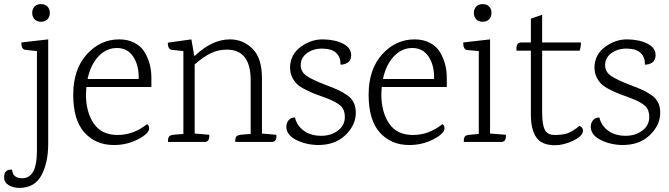

<svg xmlns="http://www.w3.org/2000/svg" viewBox="-80 -692 3261 936"><path d="M88.5 -660Q100 -672 120 -672Q140 -672 151.5 -660Q163 -648 163 -629Q163 -610 151.5 -598Q140 -586 120 -586Q100 -586 88.5 -598Q77 -610 77 -629Q77 -648 88.5 -660ZM155 9Q155 101 122 162.5Q89 224 14 224Q-16 224 -38 210.5Q-60 197 -60 173Q-60 132 -21 135Q-18 177 28 177Q100 177 100 45V-443L44 -449Q24 -451 24 -485L155 -500Z M658 -268H341Q339 -244 339 -232Q339 -146 377 -90Q415 -34 493 -34Q571 -34 637 -87Q647 -80 647 -67Q647 -41 593 -13Q539 15 475 15Q387 15 332 -45.5Q277 -106 277 -230Q277 -354 343 -427Q409 -500 501 -500Q544 -500 576 -483Q608 -466 625 -438Q658 -382 658 -314ZM347 -307H596Q598 -372 570 -415Q542 -458 490 -458Q438 -458 399.5 -416.5Q361 -375 347 -307Z M1244 0H1067V-7Q1067 -27 1080 -32Q1087 -36 1142 -39V-301Q1142 -450 1026 -450Q984 -450 948.5 -433Q913 -416 869 -378V-41L940 -35Q943 0 917 0H739V-7Q739 -27 752 -32Q759 -36 814 -39V-443L758 -449Q738 -451 738 -484L853 -500L867 -420H870Q954 -500 1041 -500Q1105 -500 1151 -454.5Q1197 -409 1197 -312V-41L1267 -35Q1271 0 1244 0Z M1632 -421Q1631 -396 1614 -386Q1597 -376 1580 -377Q1581 -412 1560 -433Q1539 -454 1494 -455Q1449 -456 1418 -434Q1387 -412 1386 -377Q1385 -342 1415 -322Q1445 -302 1500 -281Q1555 -260 1573.5 -251Q1592 -242 1615 -226Q1656 -197 1654.5 -138.5Q1653 -80 1602.5 -32Q1552 16 1467 15Q1407 13 1361 -11.5Q1315 -36 1316 -76Q1317 -96 1329 -108Q1341 -120 1358 -119Q1367 -80 1400 -55.5Q1433 -31 1482 -30Q1531 -29 1565.5 -54Q1600 -79 1601 -118.5Q1602 -158 1579 -177.5Q1556 -197 1510 -214Q1464 -231 1449.5 -236.5Q1435 -242 1407.5 -256Q1380 -270 1367 -283Q1334 -318 1334 -363Q1335 -426 1386 -463.5Q1437 -501 1495.5 -500Q1554 -499 1593.5 -478.5Q1633 -458 1632 -421Z M2098 -268H1781Q1779 -244 1779 -232Q1779 -146 1817 -90Q1855 -34 1933 -34Q2011 -34 2077 -87Q2087 -80 2087 -67Q2087 -41 2033 -13Q1979 15 1915 15Q1827 15 1772 -45.5Q1717 -106 1717 -230Q1717 -354 1783 -427Q1849 -500 1941 -500Q1984 -500 2016 -483Q2048 -466 2065 -438Q2098 -382 2098 -314ZM1787 -307H2036Q2038 -372 2010 -415Q1982 -458 1930 -458Q1878 -458 1839.5 -416.5Q1801 -375 1787 -307Z M2363 0H2181V-7Q2181 -27 2194 -32Q2201 -35 2254 -39V-443L2198 -448Q2178 -450 2178 -485L2309 -500V-41L2386 -35Q2389 0 2363 0ZM2304.5 -598Q2293 -586 2273 -586Q2253 -586 2241.5 -598Q2230 -610 2230 -629Q2230 -648 2241.5 -660Q2253 -672 2273 -672Q2293 -672 2304.5 -660Q2316 -648 2316 -629Q2316 -610 2304.5 -598Z M2563 -445V-146Q2563 -86 2575.5 -60Q2588 -34 2624.5 -34Q2661 -34 2684.5 -41.5Q2708 -49 2745 -78Q2762 -72 2762 -55Q2762 -29 2715 -6.5Q2668 16 2626 16Q2561 16 2534.5 -22Q2508 -60 2508 -134V-445H2438Q2434 -485 2461 -485H2508V-601L2563 -620V-485H2752Q2753 -469 2746 -445Z M3116 -421Q3115 -396 3098 -386Q3081 -376 3064 -377Q3065 -412 3044 -433Q3023 -454 2978 -455Q2933 -456 2902 -434Q2871 -412 2870 -377Q2869 -342 2899 -322Q2929 -302 2984 -281Q3039 -260 3057.5 -251Q3076 -242 3099 -226Q3140 -197 3138.5 -138.5Q3137 -80 3086.5 -32Q3036 16 2951 15Q2891 13 2845 -11.5Q2799 -36 2800 -76Q2801 -96 2813 -108Q2825 -120 2842 -119Q2851 -80 2884 -55.5Q2917 -31 2966 -30Q3015 -29 3049.5 -54Q3084 -79 3085 -118.5Q3086 -158 3063 -177.5Q3040 -197 2994 -214Q2948 -231 2933.5 -236.5Q2919 -242 2891.5 -256Q2864 -270 2851 -283Q2818 -318 2818 -363Q2819 -426 2870 -463.5Q2921 -501 2979.5 -500Q3038 -499 3077.5 -478.5Q3117 -458 3116 -421Z"/></svg>

Font: Karma Light
Style: Regular
Weight: 300
Designer: Joana Correia
Foundry: Indian Type Foundry
Version: Version 1.202;PS 1.0;hotconv 1.0.78;makeotf.lib2.5.61930; tt